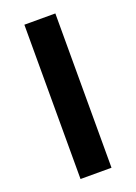

<svg xmlns="http://www.w3.org/2000/svg" viewBox="-124 -676 516 728"><g transform="rotate(-20 134.0 -311.5)"><path d="M71 0V-622.6H196V0Z"/></g></svg>

Font: Playfair 144pt SemiCondensed ExtraBold
Style: Regular
Weight: 800
Width: 4
Designer: Claus Eggers Sørensen
Foundry: Claus Eggers Sørensen
Version: Version 2.203